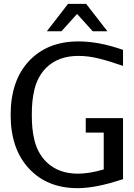

<svg xmlns="http://www.w3.org/2000/svg" viewBox="-20 -958 697 996"><path d="M537.1 -795.9H460.9L379.9 -885.7L298.8 -795.9H223.1L333 -938H426.8ZM35.2 -361.8Q35.2 -540 130.6 -641.6Q226.1 -743.2 387.2 -743.2Q493.7 -743.2 618.2 -699.2V-616.2Q546.9 -641.1 492.4 -654.5Q438 -668 387.2 -668Q282.7 -668 220.2 -606.9Q197.8 -584.5 182.1 -555.7Q166.5 -526.9 158.7 -493.9Q150.9 -460.9 147.9 -429.9Q145 -398.9 145 -361.8Q145 -325.2 147.9 -294.2Q150.9 -263.2 158.7 -230.5Q166.5 -197.8 182.1 -169.2Q197.8 -140.6 220.2 -118.2Q282.7 -57.1 383.8 -57.1Q443.4 -57.1 518.1 -79.1V-270H424.8V-345.2H618.2V-28.8Q478.5 18.1 382.8 18.1Q224.6 18.1 129.9 -84Q35.2 -186 35.2 -361.8Z"/></svg>

Font: Aurulent Sans
Style: Regular
Weight: 400
Version: Version 2007.05.04